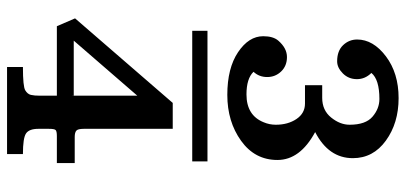

<svg xmlns="http://www.w3.org/2000/svg" viewBox="-338 -684 1207 572"><g transform="rotate(90 266.0 -397.5)"><path d="M373 -732.4Q456.1 -687.5 456.1 -620.1Q456.1 -552.7 398.9 -511.7Q341.8 -470.7 262.2 -470.7Q182.6 -470.7 135 -502.7Q87.4 -534.7 87.4 -577.6Q87.4 -607.4 100.6 -622.6Q123 -648.4 149.4 -648.4Q175.8 -648.4 192.4 -631.1Q209 -613.8 209 -589.6Q209 -565.4 193.4 -548.8Q213.4 -527.8 260.7 -527.8Q323.2 -527.8 343.8 -579.1Q351.1 -596.2 351.1 -615.2Q351.1 -651.4 334 -676.8Q316.9 -702.1 288.1 -702.1H233.4V-753.4H271Q308.1 -753.4 329.6 -780Q351.1 -806.6 351.1 -835Q351.1 -882.8 327.1 -903.3Q303.2 -923.8 274.4 -923.8Q216.3 -923.8 196.8 -899.9Q215.3 -881.3 215.3 -856.9Q215.3 -832 198.2 -814.9Q181.2 -797.9 162.1 -797.9Q130.9 -797.9 114 -815.7Q97.2 -833.5 97.2 -857.4Q97.2 -905.3 147.2 -943.1Q197.3 -981 271.7 -981Q346.2 -981 398.4 -943.1Q450.7 -905.3 450.7 -844.7Q450.7 -772.5 373 -732.4ZM71.3 -411.6H460.4V-366.2H71.3ZM286.1 -308.1H363.3V-43Q363.3 -25.4 368.9 -20.8Q374.5 -16.1 387.7 -16.1H465.3V37.1H384.8Q370.6 37.1 366.9 40.8Q363.3 44.4 363.3 61V92.3Q363.3 119.6 377 128.9Q390.6 138.2 438.5 138.2V185.5H179.2V138.2Q237.3 138.2 248.5 131.3Q259.8 124.5 262.2 114.5Q264.6 104.5 264.6 87.4V37.1H57.6L34.2 -17.1ZM264.2 -13.2 264.6 -2.9V-202.6L100.6 -13.2Z"/></g></svg>

Font: Arbutus Slab
Style: Regular
Weight: 400
Designer: Karolina Lach
Foundry: Karolina Lach
Version: Version 1.001; ttfautohint (v0.92) -l 10 -r 16 -G 200 -x 7 -